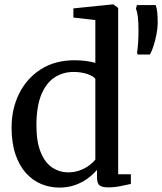

<svg xmlns="http://www.w3.org/2000/svg" viewBox="-20 -839 734 870"><path d="M249 11Q206 11 166.8 -5.2Q127.5 -21.5 97.2 -55.2Q67 -89 49.8 -140.2Q32.5 -191.5 32.5 -261.5Q32.5 -346 66.8 -415Q101 -484 165 -525Q229 -566 318.5 -566Q344.5 -566 368.5 -562.8Q392.5 -559.5 412 -554V-748L312.5 -759.5V-801L489.5 -819H494L515.5 -803V-49.5H573V-5.5Q553 -1 525.5 4.5Q498 10 469 10Q445 10 432.2 1.8Q419.5 -6.5 419.5 -36.5V-69.5Q403 -49.5 377.8 -30.8Q352.5 -12 320 -0.5Q287.5 11 249 11ZM289.5 -58Q317.5 -58 341.8 -67Q366 -76 384 -89.5Q402 -103 412 -116V-481.5Q404 -494 375.8 -503.5Q347.5 -513 313.5 -513Q266 -513 228.2 -488.8Q190.5 -464.5 168.2 -412.5Q146 -360.5 145 -276.5Q144.5 -198.5 164 -150.2Q183.5 -102 216.5 -80Q249.5 -58 289.5 -58ZM659 -592H604L601 -599Q604 -619.5 605.8 -645.2Q607.5 -671 607.5 -702Q607.5 -738 604.8 -761.8Q602 -785.5 596 -799L600.5 -816H685.5Q690.5 -802 692.5 -783.8Q694.5 -765.5 694.5 -732.5Q694.5 -713 689.5 -686Q684.5 -659 676.5 -633.2Q668.5 -607.5 659 -592Z"/></svg>

Font: Merriweather 28pt
Style: Regular
Weight: 400
Version: Version 2.100